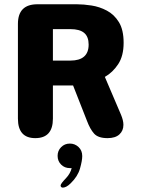

<svg xmlns="http://www.w3.org/2000/svg" viewBox="-20 -639 659 900"><path d="M228 -502.5V-355H310Q352.5 -355 374 -373.8Q395.5 -392.5 395.5 -430Q395.5 -467 374.5 -484.8Q353.5 -502.5 310 -502.5ZM64 -83V-527Q64 -619 155.5 -619H340Q371.5 -619 409 -613.2Q446.5 -607.5 481 -589.2Q515.5 -571 537.5 -535Q559.5 -499 559.5 -438.5Q559.5 -377 534 -338.2Q508.5 -299.5 471.5 -278.5L547.5 -100.5Q552.5 -88.5 555.5 -76.5Q558.5 -64.5 558.5 -54Q558.5 -26 539.5 -8.8Q520.5 8.5 484 8.5Q440 8.5 421 -12.8Q402 -34 387.5 -73L322.5 -238.5H228V-83Q228 8.5 145.5 8.5Q64 8.5 64 -83ZM307.5 34Q331 34 348.2 50.2Q365.5 66.5 365.5 92.5Q365.5 114 355 151Q344.5 188 311.5 220Q300.5 231 291 235.8Q281.5 240.5 274.5 240.5Q269.5 240.5 266.8 237.5Q264 234.5 264 231Q264 226 270.8 217.2Q277.5 208.5 289.5 196Q299.5 185.5 306.2 173.5Q313 161.5 316 149Q314.5 149 312 149Q309.5 149 307.5 149Q283 149 266.5 132.5Q250 116 250 91.5Q250 67.5 266.5 50.8Q283 34 307.5 34Z"/></svg>

Font: Sono ExtraLight Monospace
Style: Bold
Weight: 700
Version: Version 2.112